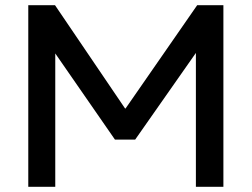

<svg xmlns="http://www.w3.org/2000/svg" viewBox="-20 -720 970 740"><path d="M89 0V-700H192L462 -302H464L740 -700H841V0H735V-516L501 -182H423L193 -514V0Z"/></svg>

Font: REM Medium
Style: Regular
Weight: 400
Version: Version 1.005;gftools[0.9.28]